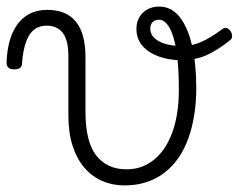

<svg xmlns="http://www.w3.org/2000/svg" viewBox="-76 -545 726 584"><path d="M302 19Q266 19 235 5.5Q204 -8 181 -34.5Q158 -61 145 -101Q132 -141 132 -193V-374Q132 -424 114.5 -445.5Q97 -467 66 -467Q44 -467 28.5 -455.5Q13 -444 3.5 -418.5Q-6 -393 -9 -352Q-9 -343 -15 -338.5Q-21 -334 -33 -334Q-43 -334 -49.5 -338.5Q-56 -343 -56 -355Q-54 -408 -38.5 -443.5Q-23 -479 4 -497Q31 -515 67 -515Q96 -515 117.5 -506.5Q139 -498 154 -480Q169 -462 176.5 -435Q184 -408 184 -370V-204Q184 -160 192 -127Q200 -94 216 -73Q232 -52 255 -41Q278 -30 309 -30Q332 -30 351.5 -36.5Q371 -43 389 -56.5Q407 -70 421.5 -90.5Q436 -111 446.5 -138Q457 -165 462.5 -199Q468 -233 468 -273Q468 -344 460.5 -391Q453 -438 439 -461.5Q425 -485 408 -485Q394 -485 387.5 -477Q381 -469 381 -458Q381 -441 394 -429Q407 -417 428.5 -411Q450 -405 477 -405Q509 -405 537.5 -418Q566 -431 601 -457Q608 -462 615 -459Q622 -456 626 -449Q630 -442 630 -434.5Q630 -427 623 -422Q591 -396 556 -379Q521 -362 475 -362Q437 -362 406 -373.5Q375 -385 357 -406Q339 -427 339 -457Q339 -477 347.5 -492Q356 -507 371.5 -516Q387 -525 408 -525Q445 -525 470 -494Q495 -463 508 -407Q521 -351 521 -278Q521 -235 515 -196.5Q509 -158 497 -124.5Q485 -91 467 -65Q449 -39 424.5 -20Q400 -1 369.5 9Q339 19 302 19Z"/></svg>

Font: Playwrite BE WAL ExtraLight
Style: Regular
Weight: 250
Version: Version 1.002